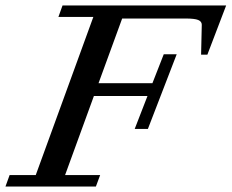

<svg xmlns="http://www.w3.org/2000/svg" viewBox="-42 -683 848 703"><path d="M-22 0 -6.8 -42H88.9L299.8 -621.1H171.9L187 -663.1H786.1L717.3 -482.9H694.3L696.8 -592.3Q696.8 -604.5 683.6 -609.9Q670.4 -615.2 637.7 -615.2H405.3L318.8 -378.4H516.1L557.6 -484.4H605L499.5 -210.9H451.2L498 -331.5H301.8L196.3 -42H324.7L309.1 0Z"/></svg>

Font: Elstob 6pt Medium
Style: Italic
Weight: 500
Italic angle: -20°
Designer: Peter S. Baker
Version: Version 1.015